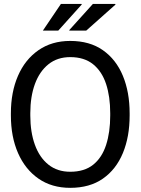

<svg xmlns="http://www.w3.org/2000/svg" viewBox="-20 -925 700 956"><path d="M329.6 10.3Q237.8 10.3 171.6 -35.6Q105.5 -81.5 69.8 -162.8Q34.2 -244.1 34.2 -350.1V-360.4Q34.2 -466.3 69.6 -547.6Q105 -628.9 171.4 -675Q237.8 -721.2 329.6 -721.2Q426.8 -721.2 492.4 -675Q558.1 -628.9 591.8 -547.6Q625.5 -466.3 625.5 -360.4V-350.1Q625.5 -244.1 591.8 -162.8Q558.1 -81.5 492.4 -35.6Q426.8 10.3 329.6 10.3ZM329.6 -69.8Q400.4 -69.8 444.1 -105Q487.8 -140.1 508.3 -203.4Q528.8 -266.6 528.8 -350.1V-361.3Q528.8 -444.3 508.1 -507.1Q487.3 -569.8 443.4 -605.2Q399.4 -640.6 329.6 -640.6Q265.6 -640.6 221.2 -605Q176.8 -569.3 153.8 -506.6Q130.9 -443.8 130.9 -361.3V-350.1Q130.9 -267.1 153.8 -203.9Q176.8 -140.6 221.2 -105.2Q265.6 -69.8 329.6 -69.8ZM325.7 -772.5 324.7 -774.9 442.4 -905.3H553.7L555.2 -902.3L409.2 -772.5ZM387.2 -902.8 270 -772.5H193.4L283.2 -905.3H386.2Z"/></svg>

Font: Roboto Slab
Style: Regular
Weight: 400
Designer: Google
Version: Version 2.000; ttfautohint (v1.8.1.43-b0c9)